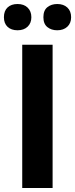

<svg xmlns="http://www.w3.org/2000/svg" viewBox="-21 -937 375 957"><path d="M89.8 0V-713.9H241.2V0ZM-1.5 -851.1Q-1.5 -882.8 16.8 -899.9Q35.2 -917 66.4 -917Q98.6 -917 116.9 -898.9Q135.3 -880.9 135.3 -851.1Q135.3 -821.8 116.7 -804Q98.1 -786.1 66.4 -786.1Q35.2 -786.1 16.8 -803.2Q-1.5 -820.3 -1.5 -851.1ZM195.3 -851.1Q195.3 -885.3 215.1 -901.1Q234.9 -917 264.2 -917Q295.9 -917 314.7 -899.4Q333.5 -881.8 333.5 -851.1Q333.5 -821.3 314.5 -803.7Q295.4 -786.1 264.2 -786.1Q234.9 -786.1 215.1 -802Q195.3 -817.9 195.3 -851.1Z"/></svg>

Font: Zoram GWebM
Style: Bold
Weight: 700
Foundry: Ascender Corporation
Version: Version 1.000